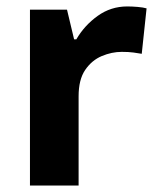

<svg xmlns="http://www.w3.org/2000/svg" viewBox="-20 -576 487 596"><path d="M375 -556Q390 -556 407.5 -554.5Q425 -553 435 -550L420 -409Q409 -411 394 -413Q379 -415 358 -415Q327 -415 296 -402Q265 -389 244.5 -359Q224 -329 224 -277V0H73V-546H188L210 -454H217Q242 -497 283 -526.5Q324 -556 375 -556Z"/></svg>

Font: Noto Sans Cherokee
Style: Regular
Weight: 400
Designer: Monotype Design Team
Foundry: Monotype Imaging Inc.
Version: Version 2.001